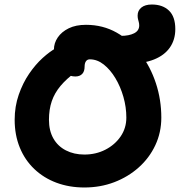

<svg xmlns="http://www.w3.org/2000/svg" viewBox="-20 -821 797 851"><path d="M552 -539Q509 -539 489.5 -559.5Q470 -580 470 -611Q470 -639 481.5 -650.5Q493 -662 515 -662Q552 -662 574.5 -673.5Q597 -685 597 -708Q597 -717 595 -723.5Q593 -730 591.5 -737Q590 -744 590 -752Q590 -774 606.5 -787.5Q623 -801 653 -801Q701 -801 729 -774Q757 -747 757 -692Q757 -645 733 -610.5Q709 -576 663 -557.5Q617 -539 552 -539ZM354 10Q287 10 230.5 -11Q174 -32 132 -72Q90 -112 67.5 -167.5Q45 -223 45 -290Q45 -349 63 -401Q81 -453 109 -494Q137 -535 169 -564Q201 -593 229.5 -608.5Q258 -624 276 -624Q298 -624 311.5 -617.5Q325 -611 337 -593Q358 -565 349 -541.5Q340 -518 316 -502Q275 -472 248.5 -440.5Q222 -409 209.5 -372.5Q197 -336 197 -290Q197 -242 216.5 -207.5Q236 -173 272 -154.5Q308 -136 354 -136Q405 -136 447 -157.5Q489 -179 514.5 -216Q540 -253 540 -300Q540 -346 527 -391.5Q514 -437 491.5 -474.5Q469 -512 440 -535Q411 -558 378 -558Q367 -558 361 -549.5Q355 -541 355 -526Q355 -504 344 -493Q333 -482 314 -482Q291 -482 269 -495.5Q247 -509 233 -535.5Q219 -562 219 -601Q219 -630 236 -655Q253 -680 284.5 -695.5Q316 -711 361 -711Q436 -711 497 -676.5Q558 -642 602.5 -583.5Q647 -525 671 -452Q695 -379 695 -300Q695 -234 668.5 -177.5Q642 -121 595 -79Q548 -37 486.5 -13.5Q425 10 354 10Z"/></svg>

Font: Shantell Sans
Style: Bold
Weight: 700
Designer: Stephen Nixon, Anya Danilova, Shantell Martin
Foundry: Arrow Type
Version: Version 1.011;[c5ecc13dd]